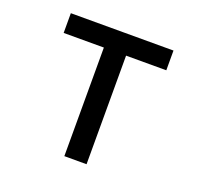

<svg xmlns="http://www.w3.org/2000/svg" viewBox="-96 -611 735 714"><g transform="rotate(20 271.5 -254.0)"><path d="M315.4 0V-429.7H474.6V-507.8H68.4V-429.7H227.5V0Z"/></g></svg>

Font: Giphurs SC
Style: Regular
Weight: 400
Version: Version 0.920